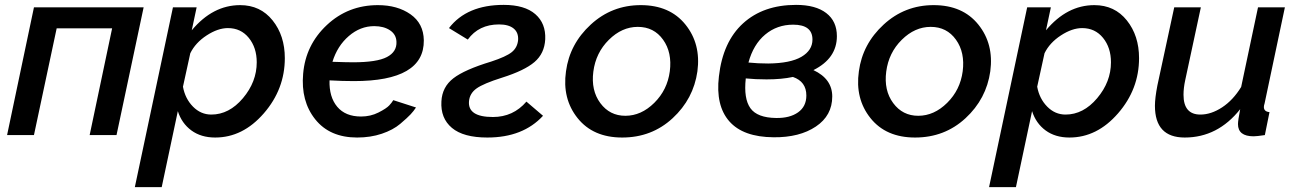

<svg xmlns="http://www.w3.org/2000/svg" viewBox="-20 -553 5306 786"><path d="M9 0 119 -523H568L457 0H347L439 -437H212L119 0Z M688 -523H785L765 -429Q851 -532 963 -532Q1046 -532 1096 -469.5Q1146 -407 1146 -315Q1146 -188 1060 -89Q974 10 861 10Q803 10 763.5 -19Q724 -48 708 -98L642 213H532ZM1031 -298Q1031 -358 998.5 -398Q966 -438 913 -438Q872 -438 826 -408Q780 -378 759 -335L729 -198Q738 -149 770 -116.5Q802 -84 845 -84Q918 -84 974.5 -151Q1031 -218 1031 -298Z M1458 -76Q1497 -76 1529.5 -92.5Q1562 -109 1573.5 -121.5Q1585 -134 1590 -143L1683 -113Q1674 -99 1661 -85Q1648 -71 1618.5 -46Q1589 -21 1543 -5.5Q1497 10 1442 10Q1330 10 1270.5 -64.5Q1211 -139 1221 -251Q1231 -369 1318 -450.5Q1405 -532 1527 -532Q1607 -532 1660.5 -494.5Q1714 -457 1715 -388Q1717 -221 1429 -221Q1382 -221 1329 -224Q1327 -156 1360.5 -116Q1394 -76 1458 -76ZM1512 -446Q1455 -446 1408 -405.5Q1361 -365 1341 -300Q1399 -298 1425 -298Q1523 -298 1564 -319.5Q1605 -341 1603 -382Q1602 -412 1576.5 -429Q1551 -446 1512 -446Z M1975 10Q1877 10 1830 -29.5Q1783 -69 1787 -138Q1790 -197 1836 -232.5Q1882 -268 1991 -301Q2052 -321 2075 -339.5Q2098 -358 2101 -389Q2103 -420 2082.5 -436.5Q2062 -453 2023 -453Q1940 -453 1895 -391L1818 -438Q1891 -533 2042 -533Q2128 -533 2171.5 -495Q2215 -457 2212 -392Q2209 -334 2168 -299Q2127 -264 2035 -235Q1959 -211 1931 -191Q1903 -171 1900 -139Q1894 -74 1998 -74Q2081 -74 2135 -137L2203 -79Q2121 10 1975 10Z M2527 10Q2408 10 2344.5 -69.5Q2281 -149 2297 -261Q2312 -373 2398.5 -452.5Q2485 -532 2603 -532Q2722 -532 2786 -452.5Q2850 -373 2835 -261Q2819 -148 2733.5 -69Q2648 10 2527 10ZM2540 -79Q2605 -79 2658.5 -132Q2712 -185 2722 -261Q2732 -338 2694.5 -390.5Q2657 -443 2591 -443Q2526 -443 2472.5 -390Q2419 -337 2409 -260Q2399 -183 2437.5 -131Q2476 -79 2540 -79Z M3310 -266Q3387 -230 3387 -158Q3387 -80 3320 -35Q3253 10 3147 9Q3022 8 2965.5 -56.5Q2909 -121 2923 -240Q2939 -382 3022 -457.5Q3105 -533 3239 -533Q3319 -533 3362.5 -499.5Q3406 -466 3406 -405Q3406 -314 3310 -266ZM3227 -452Q3161 -452 3112.5 -411.5Q3064 -371 3044 -297Q3083 -293 3125 -293Q3216 -294 3261 -320.5Q3306 -347 3306 -391Q3306 -452 3227 -452ZM3157 -70Q3213 -69 3247 -93Q3281 -117 3281 -162Q3281 -219 3226 -238Q3180 -228 3118 -228Q3072 -228 3033 -232Q3024 -149 3052 -110Q3080 -71 3157 -70Z M3726 10Q3607 10 3543.5 -69.5Q3480 -149 3496 -261Q3511 -373 3597.5 -452.5Q3684 -532 3802 -532Q3921 -532 3985 -452.5Q4049 -373 4034 -261Q4018 -148 3932.5 -69Q3847 10 3726 10ZM3739 -79Q3804 -79 3857.5 -132Q3911 -185 3921 -261Q3931 -338 3893.5 -390.5Q3856 -443 3790 -443Q3725 -443 3671.5 -390Q3618 -337 3608 -260Q3598 -183 3636.5 -131Q3675 -79 3739 -79Z M4185 -523H4282L4262 -429Q4348 -532 4460 -532Q4543 -532 4593 -469.5Q4643 -407 4643 -315Q4643 -188 4557 -89Q4471 10 4358 10Q4300 10 4260.5 -19Q4221 -48 4205 -98L4139 213H4029ZM4528 -298Q4528 -358 4495.5 -398Q4463 -438 4410 -438Q4369 -438 4323 -408Q4277 -378 4256 -335L4226 -198Q4235 -149 4267 -116.5Q4299 -84 4342 -84Q4415 -84 4471.5 -151Q4528 -218 4528 -298Z M4708 -120Q4708 -151 4718 -203L4787 -523H4896L4832 -225Q4825 -193 4825 -165Q4825 -84 4894 -84Q4938 -84 4983 -113.5Q5028 -143 5061 -197L5130 -523H5240L5157 -130Q5154 -121 5154 -115Q5154 -96 5177 -94L5158 0Q5125 5 5112 5Q5048 5 5048 -45Q5048 -60 5057 -106Q4965 10 4830 10Q4708 10 4708 -120Z"/></svg>

Font: Raleway-v4020 SemiBold
Style: Italic
Weight: 600
Italic angle: -12°
Designer: Matt McInerney, Pablo Impallari, Rodrigo Fuenzalida
Foundry: Matt McInerney, Pablo Impallari, Rodrigo Fuenzalida
Version: Version 4.020;PS 004.020;hotconv 1.0.88;makeotf.lib2.5.64775